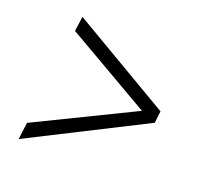

<svg xmlns="http://www.w3.org/2000/svg" viewBox="-103 -715 818 787"><g transform="rotate(20 306.0 -322.0)"><path d="M555.5 -295.5 54 -42 63.5 -116 489.5 -323.5 119.5 -537.5 128.5 -602 561.5 -347.5Z"/></g></svg>

Font: Merriweather Light
Style: Italic
Weight: 300
Italic angle: -7.8°
Designer: Eben Sorkin
Foundry: Eben Sorkin
Version: Version 2.101